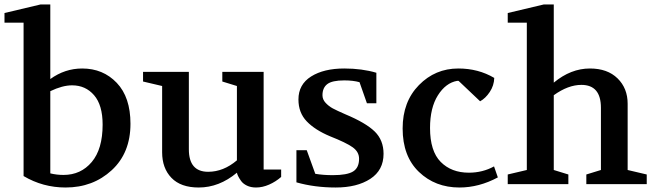

<svg xmlns="http://www.w3.org/2000/svg" viewBox="-31 -820 2912 855"><path d="M-11 -719V-762L149 -800H193V-468Q258 -515 335 -515Q428 -515 489 -451Q550 -387 550 -269Q550 -139 466.5 -62Q383 15 261 15Q160 15 74 -36V-719ZM193 -48Q221 -41 252 -41Q329 -41 377.5 -98.5Q426 -156 426 -265Q426 -352 388 -396Q350 -440 290 -440Q247 -440 193 -414Z M606 -457V-500H810V-155Q810 -55 896 -55Q964 -55 1024 -106V-437L959 -457V-500H1143V-65H1221V-32Q1197 -11 1167.5 2Q1138 15 1109 15Q1086 15 1068.5 6.5Q1051 -2 1042 -15Q1033 -28 1029 -36.5Q1025 -45 1024 -51Q945 15 854 15Q774 15 732.5 -28Q691 -71 691 -142V-437Z M1289 -8V-151H1335L1373 -46Q1408 -40 1451 -40Q1515 -40 1541.5 -56.5Q1568 -73 1568 -113Q1568 -144 1539 -164.5Q1510 -185 1439 -213Q1372 -241 1335 -279.5Q1298 -318 1298 -377Q1298 -444 1354.5 -479.5Q1411 -515 1502 -515Q1581 -515 1645 -496V-360H1603L1570 -454Q1541 -462 1502 -462Q1448 -462 1426.5 -445.5Q1405 -429 1405 -396Q1405 -377 1419 -362Q1433 -347 1450.5 -337.5Q1468 -328 1507 -311Q1598 -273 1637.5 -234.5Q1677 -196 1677 -135Q1677 -62 1618 -23.5Q1559 15 1464 15Q1370 15 1289 -8Z M1762 -248Q1762 -367 1834.5 -441Q1907 -515 2010 -515Q2099 -515 2170 -473Q2169 -439 2150 -410.5Q2131 -382 2107 -369L2011 -460H2005Q1954 -451 1919 -395.5Q1884 -340 1884 -250Q1884 -147 1931.5 -99Q1979 -51 2057 -51Q2118 -51 2169 -79L2186 -30Q2102 15 2015 15Q1907 15 1834.5 -54.5Q1762 -124 1762 -248Z M2230 0V-43L2315 -63V-719H2230V-762L2390 -800H2435V-452Q2511 -515 2596 -515Q2674 -515 2719 -471Q2764 -427 2764 -358V-63L2849 -43V0H2580V-43L2645 -63V-340Q2645 -442 2558 -442Q2499 -442 2435 -396V-63L2500 -43V0Z"/></svg>

Font: Volkhov
Style: Regular
Weight: 400
Designer: Cyreal (www.cyreal.org)
Foundry: Cyreal (www.cyreal.org)
Version: Version 1.010